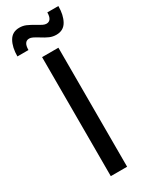

<svg xmlns="http://www.w3.org/2000/svg" viewBox="-236 -933 766 978"><g transform="rotate(-30 147.5 -444.0)"><path d="M100 -700H196V0H100ZM221 -762Q200 -762 181.5 -770Q163 -778 138 -794Q120 -805 109.5 -810Q99 -815 90 -815Q58 -815 58 -766H-7Q-7 -819 12.5 -853.5Q32 -888 74 -888Q95 -888 112.5 -880.5Q130 -873 157 -857Q175 -846 185.5 -841Q196 -836 205 -836Q237 -836 237 -884H302Q302 -831 282.5 -796.5Q263 -762 221 -762Z"/></g></svg>

Font: Montserrat
Style: Regular
Weight: 400
Designer: Julieta Ulanovsky
Foundry: Julieta Ulanovsky
Version: Version 6.001